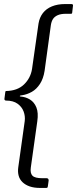

<svg xmlns="http://www.w3.org/2000/svg" viewBox="-20 -762 380 947"><path d="M179 165Q148 165 126.5 157.5Q105 150 91 136.5Q77 123 72 104.5Q67 86 70 64L102 -165Q105 -189 96.5 -212Q88 -235 66.5 -250.5Q45 -266 9 -266Q6 -266 3.5 -268.5Q1 -271 2 -276L6 -307Q7 -311 7.5 -312Q8 -313 9 -313Q66 -314 98.5 -345.5Q131 -377 138 -422L170 -646Q175 -676 191.5 -697.5Q208 -719 236 -730.5Q264 -742 301 -742H332Q336 -742 338.5 -740Q341 -738 340 -734L336 -699Q335 -695 333.5 -694.5Q332 -694 328 -694H305Q280 -694 264.5 -687Q249 -680 241.5 -668.5Q234 -657 231 -639L200 -413Q194 -374 177 -348Q160 -322 137 -309Q114 -296 88 -292Q81 -292 78.5 -289.5Q76 -287 81 -286Q107 -284 128 -271Q149 -258 159.5 -232Q170 -206 164 -164L132 64Q128 92 140 104.5Q152 117 189 117H210Q215 117 217.5 120Q220 123 220 128L216 157Q215 162 213.5 163.5Q212 165 206 165H179Z"/></svg>

Font: Libre Franklin Light
Style: Italic
Weight: 300
Italic angle: -8°
Designer: Pablo Impallari, Rodrigo Fuenzalida, Nhung Nguyen
Foundry: Impallari Type
Version: Version 3.000